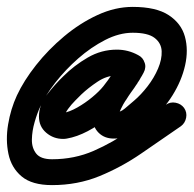

<svg xmlns="http://www.w3.org/2000/svg" viewBox="-23 -412 562 557"><path d="M378 -252Q392 -245 396.5 -230Q401 -215 394 -202Q387 -188 372 -183.5Q357 -179 344 -186Q331 -193 316 -193Q287 -193 260 -175Q233 -157 213 -138Q207 -132 195.5 -120.5Q184 -109 174.5 -96Q165 -83 165 -74Q165 -75 165 -76Q165 -77 164 -78Q163 -80 160.5 -82Q158 -84 160 -84Q160 -84 159 -84Q178 -87 201 -100Q224 -113 244.5 -130Q265 -147 277 -162Q291 -180 303.5 -198Q316 -216 327 -236Q336 -252 350.5 -255Q365 -258 378 -252Q390 -245 396 -231.5Q402 -218 394 -202Q389 -192 383 -183Q383 -183 384 -184Q384 -184 384 -184Q382 -181 380 -177.5Q378 -174 375 -171Q375 -171 375 -171Q376 -171 376 -171Q367 -158 358.5 -146Q350 -134 342 -121Q342 -121 342 -121Q341 -120 341 -120Q335 -111 328 -96.5Q321 -82 321 -71Q321 -69 320.5 -71.5Q320 -74 319 -75Q316 -80 311 -84Q308 -85 307 -85Q325 -85 339 -97Q353 -109 366 -120Q386 -137 405 -161.5Q424 -186 435.5 -213Q447 -240 446 -263.5Q445 -287 425.5 -302Q406 -317 362 -317Q323 -317 282 -296Q241 -275 204 -242.5Q167 -210 138 -173Q109 -136 94 -103Q85 -84 77.5 -58Q70 -32 69.5 -7.5Q69 17 82 33.5Q95 50 128 50Q193 50 249 25.5Q305 1 356.5 -35.5Q408 -72 458 -108Q471 -117 486.5 -114Q502 -111 511 -99Q520 -86 517 -70.5Q514 -55 502 -46Q444 -6 386.5 33.5Q329 73 265.5 99Q202 125 128 125Q70 125 40 100Q10 75 1.5 34.5Q-7 -6 0.5 -51Q8 -96 26 -135Q46 -178 81.5 -223Q117 -268 163 -306.5Q209 -345 260 -368.5Q311 -392 362 -392Q430 -392 466.5 -368Q503 -344 513.5 -305.5Q524 -267 514 -222.5Q504 -178 477.5 -135.5Q451 -93 414 -63Q390 -42 365.5 -26Q341 -10 307 -10Q280 -10 263 -27Q246 -44 246 -71Q246 -93 256 -117.5Q266 -142 278 -161Q278 -161 278 -161Q278 -160 278 -160Q286 -174 295 -186.5Q304 -199 313 -212Q313 -212 313 -212Q313 -213 313 -213Q315 -215 316.5 -217.5Q318 -220 320 -223Q320 -223 320 -224Q321 -224 321 -224Q324 -229 327 -235Q335 -251 349.5 -254Q364 -257 377 -250Q389 -243 395.5 -229.5Q402 -216 393 -200Q381 -178 366.5 -157Q352 -136 336 -116Q318 -94 290.5 -71Q263 -48 231.5 -31.5Q200 -15 171 -10Q166 -9 160 -9Q132 -9 111 -27Q90 -45 90 -74Q90 -108 114 -138.5Q138 -169 161 -191Q192 -222 231.5 -245Q271 -268 316 -268Q349 -268 378 -252Q378 -252 378 -252Q378 -252 378 -252Z"/></svg>

Font: FRB American Cursive Guidelines Arrows Extrabold
Style: Bold Italic
Weight: 800
Italic angle: -25°
Version: Version 2.0;Modular Font Editor K font №1